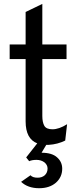

<svg xmlns="http://www.w3.org/2000/svg" viewBox="-20 -742 414 999"><path d="M183.6 237.3Q125 237.3 89.8 204.1Q106.4 192.4 138.7 169.9Q149.4 182.6 175.8 182.6Q198.2 182.6 212.9 169.9Q227.5 156.2 227.5 134.8Q227.5 116.2 210.9 102.5Q193.4 89.8 169.9 89.8Q146.5 89.8 131.8 96.7Q127 90.8 116.2 77.1Q130.9 58.6 173.8 3.9Q113.3 -19.5 113.3 -110.4Q113.3 -218.8 113.3 -434.6Q91.8 -434.6 30.3 -434.6Q30.3 -454.1 30.3 -510.7Q50.8 -510.7 113.3 -510.7Q113.3 -553.7 113.3 -679.7Q134.8 -690.4 200.2 -721.7Q200.2 -668.9 200.2 -510.7Q231.4 -510.7 326.2 -510.7Q326.2 -492.2 326.2 -434.6Q294.9 -434.6 200.2 -434.6Q200.2 -361.3 200.2 -138.7Q200.2 -105.5 210.9 -86.9Q221.7 -69.3 252.9 -69.3Q287.1 -69.3 329.1 -95.7Q325.2 -67.4 319.3 -10.7Q280.3 8.8 233.4 11.7Q228.5 11.7 220.7 11.7Q214.8 22.5 196.3 52.7Q251 52.7 277.3 77.1Q303.7 100.6 303.7 135.7Q303.7 179.7 270.5 209Q237.3 237.3 183.6 237.3Z"/></svg>

Font: Overpass
Style: Regular
Weight: 400
Designer: Delve Withrington, Thomas Jockin
Version: Version 3.000;DELV;Overpass; ttfautohint (v1.5)